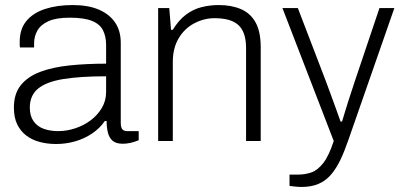

<svg xmlns="http://www.w3.org/2000/svg" viewBox="-20 -558 1600 760"><path d="M202 12Q168 12 137.5 4Q107 -4 84 -21.5Q61 -39 48 -66Q35 -93 35 -132Q35 -187 62.5 -221Q90 -255 139 -273.5Q188 -292 255 -299Q322 -306 400 -306V-380Q400 -414 387.5 -438.5Q375 -463 343.5 -475.5Q312 -488 256 -488Q202 -488 171.5 -474Q141 -460 128 -437Q115 -414 115 -387V-370H59Q58 -375 58 -380Q58 -385 58 -392Q58 -443 84.5 -475Q111 -507 158.5 -522.5Q206 -538 268 -538Q329 -538 371 -520Q413 -502 435.5 -469Q458 -436 458 -389V-72Q458 -53 464.5 -46Q471 -39 484 -39H529V-3Q512 4 496.5 7.5Q481 11 466 11Q439 11 425.5 -1Q412 -13 407 -33.5Q402 -54 402 -79H395Q375 -50 344.5 -29.5Q314 -9 277.5 1.5Q241 12 202 12ZM210 -39Q244 -39 277.5 -50Q311 -61 338.5 -81.5Q366 -102 383 -130.5Q400 -159 400 -194V-256Q297 -256 230 -245Q163 -234 130.5 -207Q98 -180 98 -132Q98 -99 113 -78Q128 -57 153.5 -48Q179 -39 210 -39Z M606 0V-526H650L657 -440H664Q687 -478 715.5 -499.5Q744 -521 777 -529.5Q810 -538 846 -538Q896 -538 933.5 -522Q971 -506 991.5 -469.5Q1012 -433 1012 -371V0H954V-368Q954 -404 944.5 -427.5Q935 -451 918 -463.5Q901 -476 878.5 -481Q856 -486 829 -486Q788 -486 749.5 -466Q711 -446 687.5 -407Q664 -368 664 -312V0Z M1174 182Q1160 182 1148 180.5Q1136 179 1126 178V133H1161Q1188 133 1212.5 124.5Q1237 116 1259.5 87.5Q1282 59 1301 0L1098 -526H1159L1269 -239Q1277 -218 1287.5 -189Q1298 -160 1309 -130Q1320 -100 1328 -77H1334Q1339 -94 1345.5 -115Q1352 -136 1359 -158.5Q1366 -181 1373 -201.5Q1380 -222 1385 -238L1482 -526H1541L1359 -4Q1344 40 1327.5 74.5Q1311 109 1290.5 133Q1270 157 1241.5 169.5Q1213 182 1174 182Z"/></svg>

Font: Archivo SemiBold ExtraLight
Style: Regular
Weight: 250
Version: Version 2.001